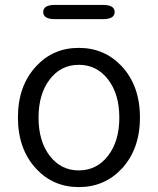

<svg xmlns="http://www.w3.org/2000/svg" viewBox="-20 -749 642 782"><path d="M128 -61Q53 -141 53 -270.5Q53 -400 128 -480Q197 -554 301 -554Q405 -554 475 -480Q550 -400 550 -270.5Q550 -141 475 -61Q405 13 301 13Q197 13 128 -61ZM182.5 -114.5Q228 -55 301 -55Q374 -55 420 -114.5Q466 -174 466 -270Q466 -366 420 -425.5Q374 -485 301 -485Q228 -485 182.5 -425.5Q137 -366 137 -270Q137 -174 182.5 -114.5ZM204 -671Q156 -671 156 -700Q156 -729 204 -729H399Q447 -729 447 -700Q447 -671 399 -671Z"/></svg>

Font: Resource Han Rounded KR Normal
Style: Regular
Weight: 350
Designer: Cyano Hao (round all glyphs); Ryoko NISHIZUKA 西塚涼子 (kana, bopomofo & ideographs); Paul D. Hunt (Latin, Greek & Cyrillic)
Foundry: Cyano Hao
Version: 0.990